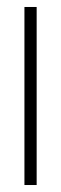

<svg xmlns="http://www.w3.org/2000/svg" viewBox="-20 -530 175 550"><path d="M50 0V-510H85V0Z"/></svg>

Font: Saira Ultra Condensed Thin
Style: Regular
Weight: 100
Width: 1
Designer: Hector Gatti with collaboration of the Omnibus-Type team
Foundry: Omnibus-Type
Version: Version 1.001; ttfautohint (v1.8)